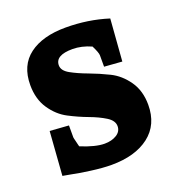

<svg xmlns="http://www.w3.org/2000/svg" viewBox="-100 -587 630 680"><g transform="rotate(-20 214.5 -246.5)"><path d="M220 -503Q304 -503 380 -479L368 -321L301 -326V-369Q301 -379 287 -407Q251 -423 217 -423Q152 -423 152 -385Q152 -365 178 -350.5Q204 -336 240.5 -322.5Q277 -309 313.5 -291Q350 -273 376 -236Q402 -199 402 -146Q402 -71 349.5 -30.5Q297 10 207 10Q175 10 130.5 4Q86 -2 58 -8L30 -13L42 -178L113 -173V-128Q113 -127 114 -122.5Q115 -118 116.5 -112.5Q118 -107 119 -102Q120 -97 121 -94L122 -91Q176 -69 210 -69Q237 -69 255.5 -80.5Q274 -92 274 -112Q274 -133 249 -148.5Q224 -164 189 -177Q154 -190 118.5 -208.5Q83 -227 58 -264Q33 -301 33 -354Q33 -428 83 -465.5Q133 -503 220 -503Z"/></g></svg>

Font: Andada
Style: Bold
Weight: 700
Designer: Carolina Giovagnoli
Foundry: Carolina Giovagnoli
Version: Version 1.003